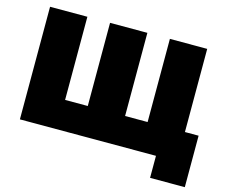

<svg xmlns="http://www.w3.org/2000/svg" viewBox="-113 -858 1368 1153"><g transform="rotate(15 570.5 -281.5)"><path d="M1039 -700V0H62V-700H294V-183H435V-700H667V-183H807V-700ZM1124 -183V137H908V0H802V-183Z"/></g></svg>

Font: Montserrat Alternates Black
Style: Regular
Weight: 900
Designer: Julieta Ulanovsky
Foundry: Julieta Ulanovsky
Version: Version 7.200